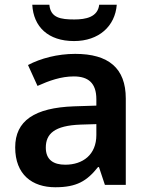

<svg xmlns="http://www.w3.org/2000/svg" viewBox="-20 -779 628 809"><path d="M472 -759H398C392 -707 342 -697 293 -697C235 -697 193 -704 188 -759H116C121 -666 183 -606 292 -606C397 -606 465 -669 472 -759ZM297 -552C222 -552 151 -533 98 -505L138 -417C187 -439 237 -457 291 -457C351 -457 386 -430 386 -361V-334L292 -331C125 -325 44 -270 44 -158C44 -43 116 10 213 10C303 10 346 -16 393 -75H397L422 0H510V-364C510 -492 437 -552 297 -552ZM320 -254 386 -256V-210C386 -127 329 -85 255 -85C206 -85 173 -105 173 -157C173 -215 209 -250 320 -254Z"/></svg>

Font: Noto Sans Tai Tham SemiBold
Style: Regular
Weight: 600
Designer: Monotype Design Team 2013. Revised by David WIlliams 2020
Foundry: Monotype Imaging Inc.
Version: Version 2.002